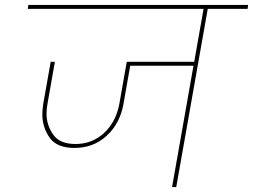

<svg xmlns="http://www.w3.org/2000/svg" viewBox="-20 -760 1028 780"><path d="M986 -724H824L696 0H679L766 -493H509L482 -340Q468 -259 414 -209Q360 -159 283 -159Q210 -159 181 -201.5Q152 -244 152 -295Q152 -316 156 -340L186 -509H203L173 -339Q169 -317 169 -298Q169 -253 195.5 -214Q222 -175 287 -175Q355 -175 403.5 -220.5Q452 -266 465 -339L495 -509H769L807 -724H93L95 -740H988Z"/></svg>

Font: Fz Poppins Thin
Style: Italic
Weight: 100
Italic angle: -10°
Designer: Ninad Kale (Devanagari), Jonny Pinhorn (Latin)
Foundry: Indian Type Foundry
Version: Vit hóa bi Vntype.Com & FontZin.Com